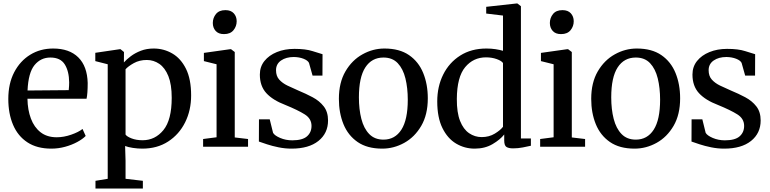

<svg xmlns="http://www.w3.org/2000/svg" viewBox="-20 -839 4406 1098"><path d="M273.5 11Q191.5 11 136.8 -25Q82 -61 54.8 -125Q27.5 -189 27.5 -273Q27.5 -361 61.2 -425.8Q95 -490.5 152.8 -526Q210.5 -561.5 284 -561.5Q376.5 -561.5 427.8 -510.8Q479 -460 481.5 -364.5Q481.5 -304 475 -274.5H137Q138 -210.5 156.8 -160.8Q175.5 -111 212.2 -82.5Q249 -54 304 -54Q345 -54 387.2 -68.8Q429.5 -83.5 452 -101.5L470 -61.5Q452.5 -43.5 421.5 -26.8Q390.5 -10 352 0.5Q313.5 11 273.5 11ZM137.5 -321.5 373 -323.5Q374.5 -334 375 -347.8Q375.5 -361.5 375.5 -368Q375 -431 350.5 -470.5Q326 -510 268 -510Q213 -510 177.5 -466.8Q142 -423.5 137.5 -321.5Z M1073 -293Q1073 -208.5 1038.8 -139.5Q1004.5 -70.5 941.8 -29.8Q879 11 794 11Q767.5 11 739.8 6.8Q712 2.5 695.5 -4L698 80.5V183.5L797 195V239H526V195L596 183.5V-471.5L525 -489.5V-537L664 -557.5H669.5L689 -541.5L688.5 -482Q703.5 -499 728 -517.5Q752.5 -536 785.5 -548.8Q818.5 -561.5 859 -561.5Q916.5 -561.5 965.2 -533.2Q1014 -505 1043.5 -445.8Q1073 -386.5 1073 -293ZM819.5 -496Q777.5 -496 745.2 -478Q713 -460 698 -443V-69.5Q705.5 -58 732.5 -47.5Q759.5 -37 795.5 -37Q867 -37 914.5 -95Q962 -153 962 -279.5Q962 -356 942.8 -403.8Q923.5 -451.5 891 -473.8Q858.5 -496 819.5 -496Z M1218.5 -54V-471.5L1146 -489.5V-536.5L1295 -557.5H1301.5L1322.5 -541.5V-53L1398.5 -44V0H1141.5V-44ZM1260.5 -644Q1229.5 -644 1213.2 -662.2Q1197 -680.5 1197 -707.5Q1197 -736.5 1215 -758.8Q1233 -781 1268.5 -781H1269.5Q1300.5 -781 1317 -762.8Q1333.5 -744.5 1333.5 -717.5Q1333.5 -688.5 1315.2 -666.2Q1297 -644 1261.5 -644Z M1522.5 -156.5 1541.5 -79.5Q1550 -64 1582 -50.2Q1614 -36.5 1651.5 -36.5Q1709.5 -36.5 1735.5 -59.2Q1761.5 -82 1761.5 -119Q1761.5 -160.5 1722.5 -185Q1683.5 -209.5 1612.5 -238.5Q1540 -266 1503 -306.5Q1466 -347 1466 -412.5Q1466 -457.5 1492.2 -490.2Q1518.5 -523 1563.2 -541.2Q1608 -559.5 1664 -559.5Q1728 -559.5 1767 -546.8Q1806 -534 1824.5 -529L1824 -406.5H1767.5L1747 -479.5Q1740 -493.5 1715.8 -503Q1691.5 -512.5 1660.5 -513Q1616 -513 1587.2 -493Q1558.5 -473 1558.5 -437.5Q1558.5 -404 1576.8 -383.8Q1595 -363.5 1624 -349.5Q1653 -335.5 1685.5 -321.5Q1729 -303.5 1768 -282.8Q1807 -262 1831.5 -230.5Q1856 -199 1856 -150Q1856 -77 1801 -33Q1746 11 1647.5 11Q1610 11 1573.2 3.5Q1536.5 -4 1506.8 -13.8Q1477 -23.5 1460.5 -29.5L1461 -156.5Z M1918 -273.5Q1918 -366.5 1955.5 -430.8Q1993 -495 2052.8 -528.2Q2112.5 -561.5 2178.5 -561.5Q2264.5 -561.5 2319.2 -523.8Q2374 -486 2400.2 -421.5Q2426.5 -357 2426.5 -277Q2426.5 -183.5 2389 -119.2Q2351.5 -55 2291.8 -22Q2232 11 2166 11Q2080 11 2025.2 -26.8Q1970.5 -64.5 1944.2 -129Q1918 -193.5 1918 -273.5ZM2173 -40.5Q2239 -40.5 2275.5 -97.5Q2312 -154.5 2312 -268.5Q2312 -336 2298.5 -390.8Q2285 -445.5 2254.5 -477.8Q2224 -510 2173 -510Q2106 -510 2069.2 -453.5Q2032.5 -397 2032.5 -282Q2032.5 -214 2046.5 -159.2Q2060.5 -104.5 2091.5 -72.5Q2122.5 -40.5 2173 -40.5Z M2694.5 11Q2637 11 2588.2 -18Q2539.5 -47 2510 -107Q2480.5 -167 2480.5 -259Q2480.5 -344 2514.5 -412.5Q2548.5 -481 2611.8 -521.2Q2675 -561.5 2762 -561.5Q2789 -561.5 2813.5 -557.8Q2838 -554 2856.5 -548.5V-750L2760.5 -761.5V-800L2933 -819H2939L2959 -803.5V-47H3016V-5.5Q2996.5 -1 2969.5 4.2Q2942.5 9.5 2914 9.5Q2889.5 9.5 2876.5 1.5Q2863.5 -6.5 2863.5 -36V-70Q2840.5 -40.5 2796.8 -14.8Q2753 11 2694.5 11ZM2734.5 -55Q2777 -55 2809.5 -74.8Q2842 -94.5 2856.5 -114V-478.5Q2848.5 -491 2820.8 -501Q2793 -511 2759 -511Q2687 -511 2640.2 -455Q2593.5 -399 2592.5 -273.5Q2592 -195.5 2611 -147.5Q2630 -99.5 2662.8 -77.2Q2695.5 -55 2734.5 -55Z M3146 -54V-471.5L3073.5 -489.5V-536.5L3222.5 -557.5H3229L3250 -541.5V-53L3326 -44V0H3069V-44ZM3188 -644Q3157 -644 3140.8 -662.2Q3124.5 -680.5 3124.5 -707.5Q3124.5 -736.5 3142.5 -758.8Q3160.5 -781 3196 -781H3197Q3228 -781 3244.5 -762.8Q3261 -744.5 3261 -717.5Q3261 -688.5 3242.8 -666.2Q3224.5 -644 3189 -644Z M3361 -273.5Q3361 -366.5 3398.5 -430.8Q3436 -495 3495.8 -528.2Q3555.5 -561.5 3621.5 -561.5Q3707.5 -561.5 3762.2 -523.8Q3817 -486 3843.2 -421.5Q3869.5 -357 3869.5 -277Q3869.5 -183.5 3832 -119.2Q3794.5 -55 3734.8 -22Q3675 11 3609 11Q3523 11 3468.2 -26.8Q3413.5 -64.5 3387.2 -129Q3361 -193.5 3361 -273.5ZM3616 -40.5Q3682 -40.5 3718.5 -97.5Q3755 -154.5 3755 -268.5Q3755 -336 3741.5 -390.8Q3728 -445.5 3697.5 -477.8Q3667 -510 3616 -510Q3549 -510 3512.2 -453.5Q3475.5 -397 3475.5 -282Q3475.5 -214 3489.5 -159.2Q3503.5 -104.5 3534.5 -72.5Q3565.5 -40.5 3616 -40.5Z M3996.5 -156.5 4015.5 -79.5Q4024 -64 4056 -50.2Q4088 -36.5 4125.5 -36.5Q4183.5 -36.5 4209.5 -59.2Q4235.5 -82 4235.5 -119Q4235.5 -160.5 4196.5 -185Q4157.5 -209.5 4086.5 -238.5Q4014 -266 3977 -306.5Q3940 -347 3940 -412.5Q3940 -457.5 3966.2 -490.2Q3992.5 -523 4037.2 -541.2Q4082 -559.5 4138 -559.5Q4202 -559.5 4241 -546.8Q4280 -534 4298.5 -529L4298 -406.5H4241.5L4221 -479.5Q4214 -493.5 4189.8 -503Q4165.5 -512.5 4134.5 -513Q4090 -513 4061.2 -493Q4032.5 -473 4032.5 -437.5Q4032.5 -404 4050.8 -383.8Q4069 -363.5 4098 -349.5Q4127 -335.5 4159.5 -321.5Q4203 -303.5 4242 -282.8Q4281 -262 4305.5 -230.5Q4330 -199 4330 -150Q4330 -77 4275 -33Q4220 11 4121.5 11Q4084 11 4047.2 3.5Q4010.5 -4 3980.8 -13.8Q3951 -23.5 3934.5 -29.5L3935 -156.5Z"/></svg>

Font: Merriweather Text
Style: Regular
Weight: 400
Designer: Eben Sorkin
Foundry: Eben Sorkin
Version: Version 2.100; ttfautohint (v1.7.19-72a1) -l 8 -r 50 -G 200 